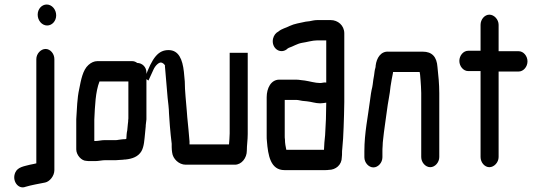

<svg xmlns="http://www.w3.org/2000/svg" viewBox="-20 -704 2404 851"><path d="M141 -442V20L128 23L113 26C87 33 59 36 48 60C31 97 61 137 93 124C120 116 150 111 180 105C200 101 221 76 221 50V-442C221 -466 203 -487 182 -487C161 -487 141 -466 141 -442ZM147 -639C147 -613 166 -591 189 -591C211 -591 229 -611 229 -636C229 -662 210 -684 187 -684C165 -684 147 -664 147 -639Z M403 -79H398V-174C401 -235 403 -297 421 -343H549V-179C548 -172 548 -168 548 -165C547 -160 547 -154 546 -147L544 -126C541 -113 541 -104 540 -89C538 -88 536 -87 534 -87C530 -87 524 -87 518 -86L503 -84C500 -83 497 -83 494 -83H444C430 -83 415 -79 403 -79ZM363 9C367 10 375 10 383 10H403C416 10 433 6 446 6H494C502 6 515 4 525 4C529 3 533 3 536 3C567 0 593 -10 607 -34C619 -55 620 -86 623 -114L625 -135C626 -142 626 -146 626 -149C627 -156 628 -164 629 -175V-383C629 -407 610 -425 588 -425C582 -430 574 -433 566 -433H411C398 -433 384 -427 372 -416C347 -394 339 -350 331 -309C322 -269 321 -222 318 -176V-42C318 -17 341 9 363 9Z M723 -270C725 -253 729 -220 729 -202C730 -193 730 -183 731 -173L733 -145C735 -118 738 -93 741 -67V-52C741 -43 742 -35 743 -28C746 0 773 26 803 26H1021C1051 26 1074 -4 1074 -36C1074 -61 1078 -83 1078 -110V-470H998V-113C998 -95 996 -80 995 -64H820V-77C817 -107 814 -153 810 -185L808 -211C805 -253 799 -300 799 -343L795 -386C789 -441 772 -482 727 -482C682 -482 655 -450 622 -358L638 -347L660 -395C669 -415 684 -427 693 -427C700 -427 710 -419 712 -412L711 -411Z M1399 -336C1377 -336 1352 -344 1331 -347L1314 -349C1307 -350 1300 -351 1292 -351H1218C1181 -351 1162 -313 1162 -273V-101C1162 -94 1162 -86 1163 -79C1168 -15 1179 50 1241 50H1420C1426 50 1433 50 1437 49C1468 49 1495 27 1495 -7C1496 -14 1496 -21 1496 -27C1496 -32 1496 -37 1497 -44C1500 -78 1502 -102 1503 -139C1504 -175 1506 -216 1506 -252V-556C1506 -592 1477 -615 1446 -615H1386C1374 -615 1362 -612 1352 -610L1335 -608C1309 -602 1285 -599 1264 -589C1247 -580 1229 -577 1215 -565C1202 -558 1194 -548 1190 -532C1182 -492 1219 -464 1249 -484C1252 -487 1256 -490 1260 -492C1279 -498 1296 -510 1318 -514C1340 -517 1364 -525 1386 -525H1426V-338C1416 -340 1409 -336 1399 -336ZM1243 -86C1242 -91 1242 -96 1242 -101V-261H1293C1296 -261 1300 -261 1304 -260L1320 -257C1326 -256 1333 -256 1340 -255C1361 -253 1378 -246 1399 -246C1410 -246 1417 -248 1426 -249C1426 -202 1424 -148 1421 -105C1419 -88 1416 -55 1416 -40H1249C1246 -55 1243 -68 1243 -86Z M1675 -7V-34C1675 -39 1675 -47 1676 -58C1676 -68 1677 -77 1678 -85C1682 -126 1690 -174 1695 -214C1699 -249 1708 -286 1711 -321C1714 -342 1718 -362 1722 -382C1722 -383 1721 -384 1722 -385H1840C1841 -383 1841 -375 1842 -373L1844 -349C1845 -331 1847 -312 1847 -292V-8C1847 16 1866 37 1887 37C1908 37 1927 16 1927 -8V-291C1927 -331 1923 -371 1919 -407C1916 -452 1895 -475 1854 -475H1703C1668 -478 1649 -447 1645 -413C1645 -411 1645 -408 1644 -404C1640 -392 1640 -382 1638 -370C1636 -357 1633 -344 1632 -330L1630 -318C1626 -303 1622 -277 1620 -259C1611 -187 1595 -115 1595 -34V-7C1595 17 1614 38 1635 38C1656 38 1675 17 1675 -7Z M2110 -594V-479H2055C2034 -479 2016 -458 2016 -434C2016 -410 2034 -389 2055 -389H2110V-8C2110 16 2128 37 2149 37C2170 37 2190 16 2190 -8V-387H2279C2300 -387 2318 -408 2318 -432C2318 -456 2300 -477 2279 -477H2190V-594C2190 -618 2170 -639 2149 -639C2128 -639 2110 -618 2110 -594Z"/></svg>

Font: Electronic
Style: Circ
Weight: 900
Version: Version 1.011